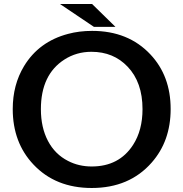

<svg xmlns="http://www.w3.org/2000/svg" viewBox="-20 -899 920 963"><path d="M441.9 -878.9 559.1 -764.2H451.2L280.8 -878.9ZM441.9 -744.1Q623.5 -744.1 734.4 -626Q835.9 -518.1 835.9 -352.1Q835.9 -191.4 740.7 -83.5Q628.9 43.9 439.9 43.9Q258.8 43.9 147.9 -73.7Q43.9 -183.6 43.9 -352.1Q43.9 -473.6 100.6 -567.4Q175.3 -690.4 321.3 -729Q377.4 -744.1 441.9 -744.1ZM438.5 -639.2Q363.3 -639.2 302.7 -600.1Q185.1 -524.4 185.1 -351.6Q185.1 -259.3 220.7 -191.9Q255.9 -125 321.3 -91.8Q375 -64 439.9 -64Q577.6 -64 647.5 -172.4Q694.8 -245.6 694.8 -351.6Q694.8 -486.3 620.1 -564.5Q549.3 -639.2 438.5 -639.2Z"/></svg>

Font: BIZ UDPGothic
Style: Bold
Weight: 700
Designer: TypeBank Co., Ltd.
Foundry: Morisawa Inc.
Version: Version 1.051